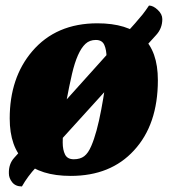

<svg xmlns="http://www.w3.org/2000/svg" viewBox="-20 -614 631 692"><path d="M12 11Q11 -23 31 -45L466 -529L494 -562Q505 -576 517 -594Q532 -594 548.5 -578.5Q565 -563 565 -545Q565 -512 543 -488L110 -11Q80 21 59 58Q36 58 24 43Q12 28 12 11ZM235 20Q15 20 15 -187Q15 -334 96 -429Q182 -530 331 -530Q439 -530 494 -480Q549 -430 549 -325Q549 -165 463 -72Q379 20 235 20ZM206 -100Q206 -74 214.5 -57Q223 -40 246 -40Q269 -40 283.5 -51Q298 -62 309 -88Q329 -134 345 -219.5Q361 -305 362.5 -342Q364 -379 364 -406.5Q364 -434 356 -452Q348 -470 325.5 -470Q303 -470 288 -456Q273 -442 261 -415Q249 -388 239.5 -347.5Q230 -307 218 -243Q206 -179 206 -100Z"/></svg>

Font: Sansita One
Style: Regular
Weight: 400
Version: Version 1.002